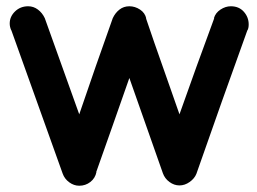

<svg xmlns="http://www.w3.org/2000/svg" viewBox="-20 -583 820 613"><path d="M16 -487V-486Q11 -497 11 -508Q11 -530 28 -546.5Q45 -563 70 -563Q87 -563 101 -552.5Q115 -542 123 -525L233 -218L286 -372L340 -525Q348 -542 361.5 -552.5Q375 -563 393 -563Q411 -563 427 -552.5Q443 -542 447 -524L446 -525L473 -446L499 -372L525 -298L553 -218L608 -372L664 -525H663Q668 -542 684 -552.5Q700 -563 717 -563Q743 -563 758.5 -545.5Q774 -528 774 -505Q774 -493 770 -486V-487L688 -258L607 -28Q601 -13 585.5 -2Q570 9 553 9Q536 9 521 -2Q506 -13 500 -30L393 -334L340 -183L287 -33L288 -34Q284 -14 268.5 -2Q253 10 233 10Q216 10 201 -1Q186 -12 180 -29Z"/></svg>

Font: VDS
Style: Bold
Weight: 700
Designer: artmaker
Foundry: artmaker
Version: Version 1.000 2009 initial release